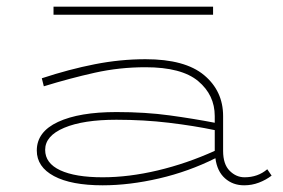

<svg xmlns="http://www.w3.org/2000/svg" viewBox="-20 -544 845 574"><path d="M287 10Q193 10 141.5 -17.5Q90 -45 90 -94Q90 -150 153.5 -179.5Q217 -209 328 -209Q415 -209 487.5 -199Q560 -189 622 -177V-197Q622 -260 572.5 -301.5Q523 -343 415 -343Q337 -343 263 -326.5Q189 -310 111 -286L105 -310Q187 -337 263.5 -352Q340 -367 415 -367Q533 -367 590 -319.5Q647 -272 647 -197V-93Q647 -53 666.5 -33.5Q686 -14 711 -14Q751 -14 779 -38L792 -19Q775 -6 754 2Q733 10 710 10Q676 10 652.5 -11Q629 -32 624 -71Q544 -31 455.5 -10.5Q367 10 287 10ZM115 -96Q115 -56 160 -35Q205 -14 287 -14Q365 -14 451.5 -34.5Q538 -55 622 -93V-155Q560 -168 485 -177Q410 -186 328 -186Q229 -186 172 -162Q115 -138 115 -96ZM617 -524V-500H140V-524Z"/></svg>

Font: Padyakke Expanded One
Style: Regular
Weight: 400
Designer: James Puckett
Foundry: Dunwich Type Founders
Version: Version 1.500; ttfautohint (v1.8.4.7-5d5b)